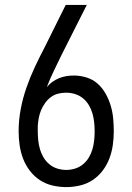

<svg xmlns="http://www.w3.org/2000/svg" viewBox="-20 -755 540 783"><path d="M250 8Q222 8 194 1.5Q166 -5 142.5 -20.5Q119 -36 101.5 -59Q84 -82 74 -108.5Q64 -135 60 -163Q56 -191 56 -220Q56 -265 64.5 -310Q73 -355 88 -398Q103 -441 122.5 -482.5Q142 -524 163 -564L248 -735H334L232 -533Q216 -500 200 -467Q184 -434 171 -400Q181 -412 193.5 -421Q206 -430 220.5 -436Q235 -442 250.5 -444.5Q266 -447 281 -447Q307 -447 333 -439Q359 -431 378.5 -413.5Q398 -396 411 -372.5Q424 -349 431.5 -324Q439 -299 441.5 -272.5Q444 -246 444 -220Q444 -191 440 -163Q436 -135 426 -108.5Q416 -82 398.5 -59Q381 -36 357.5 -20.5Q334 -5 306 1.5Q278 8 250 8ZM250 -62Q268 -62 286 -67.5Q304 -73 318.5 -85Q333 -97 342.5 -113Q352 -129 357 -146.5Q362 -164 364 -182.5Q366 -201 366 -220Q366 -238 364 -256.5Q362 -275 357 -292.5Q352 -310 342.5 -326Q333 -342 318.5 -354Q304 -366 286 -371.5Q268 -377 250 -377Q233 -377 217 -373Q201 -369 187.5 -359Q174 -349 164 -335Q154 -321 147.5 -305.5Q141 -290 138 -273.5Q135 -257 134 -241V-220Q134 -201 136 -182.5Q138 -164 143 -146.5Q148 -129 157.5 -113Q167 -97 181.5 -85Q196 -73 214 -67.5Q232 -62 250 -62Z"/></svg>

Font: Iosevka
Style: Regular
Weight: 400
Monospace: yes
Designer: Belleve Invis
Foundry: Belleve Invis
Version: Version 33.2.3; ttfautohint (v1.8.4)